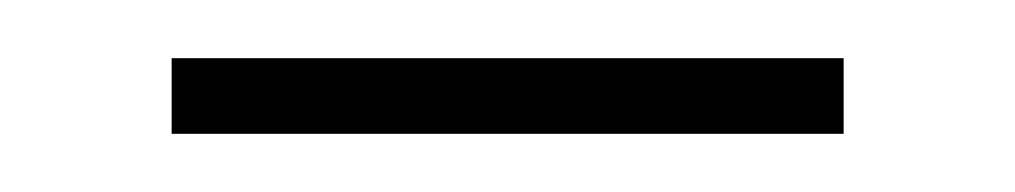

<svg xmlns="http://www.w3.org/2000/svg" viewBox="-20 -387 349 66"><path d="M39 -341H270V-367H39Z"/></svg>

Font: Noto Sans Tamil UI Condensed Thin
Style: Regular
Weight: 100
Width: 3
Designer: Jelle Bosma - Monotype Design Team
Foundry: Monotype Imaging Inc.
Version: Version 2.004